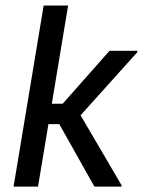

<svg xmlns="http://www.w3.org/2000/svg" viewBox="-20 -687 526 707"><path d="M30 0 140.8 -666.7H230.8L170.8 -305H210.8L383.3 -500H485.8V-495L276.7 -262.5L427.5 -5V0H327.5L198.3 -230H158.3L120 0Z"/></svg>

Font: Familjen Grotesk
Style: Italic
Weight: 400
Italic angle: -9.46201°
Designer: Anders Wikstroem, Jonas Baeckman, Matilda Gysing, Kristian Moeller
Foundry: Familjen STHLM AB
Version: Version 2.000